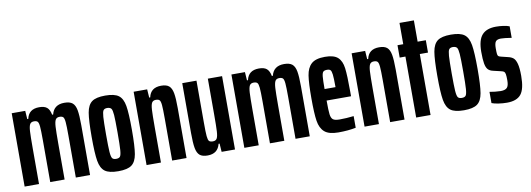

<svg xmlns="http://www.w3.org/2000/svg" viewBox="-54 -982 3636 1315"><g transform="rotate(-10 1764.0 -325.0)"><path d="M32 -510H126L130 -452H137Q151 -518 224 -518Q260 -518 278 -503Q296 -488 303 -452H310Q326 -518 399 -518Q437 -518 455.5 -502.5Q474 -487 480.5 -451.5Q487 -416 487 -347V0H388V-291Q388 -359 385.5 -386Q383 -413 375.5 -421Q368 -429 350 -429Q330 -429 322 -415Q314 -401 312 -366.5Q310 -332 310 -248V0H210V-291Q210 -359 207.5 -386Q205 -413 197.5 -421Q190 -429 172 -429Q152 -429 144 -415Q136 -401 134 -366.5Q132 -332 132 -248V0H32Z M543 -255Q543 -370 552 -422.5Q561 -475 590 -496.5Q619 -518 683 -518Q747 -518 776 -496.5Q805 -475 814 -422.5Q823 -370 823 -255Q823 -140 814 -87.5Q805 -35 776 -13.5Q747 8 683 8Q619 8 590 -13.5Q561 -35 552 -87.5Q543 -140 543 -255ZM723 -255Q723 -342 720.5 -376Q718 -410 710.5 -420.5Q703 -431 683 -432Q663 -432 655.5 -421.5Q648 -411 645.5 -376.5Q643 -342 643 -255Q643 -168 645.5 -133.5Q648 -99 655.5 -88.5Q663 -78 683 -78Q703 -78 710.5 -88.5Q718 -99 720.5 -133.5Q723 -168 723 -255Z M880 -510H974L978 -452H985Q999 -518 1072 -518Q1109 -518 1127 -502.5Q1145 -487 1151.5 -451.5Q1158 -416 1158 -347V0H1058V-291Q1058 -359 1055.5 -386Q1053 -413 1045.5 -421Q1038 -429 1020 -429Q1000 -429 992 -415Q984 -401 982 -366.5Q980 -332 980 -248V0H880Z M1218 -163V-510H1317V-219Q1317 -151 1319.5 -124Q1322 -97 1329.5 -89Q1337 -81 1356 -81Q1376 -81 1384 -95Q1392 -109 1394 -143.5Q1396 -178 1396 -262V-510H1495V0H1402L1398 -58H1391Q1375 8 1304 8Q1267 8 1249 -7.5Q1231 -23 1224.5 -58.5Q1218 -94 1218 -163Z M1560 -510H1654L1658 -452H1665Q1679 -518 1752 -518Q1788 -518 1806 -503Q1824 -488 1831 -452H1838Q1854 -518 1927 -518Q1965 -518 1983.5 -502.5Q2002 -487 2008.5 -451.5Q2015 -416 2015 -347V0H1916V-291Q1916 -359 1913.5 -386Q1911 -413 1903.5 -421Q1896 -429 1878 -429Q1858 -429 1850 -415Q1842 -401 1840 -366.5Q1838 -332 1838 -248V0H1738V-291Q1738 -359 1735.5 -386Q1733 -413 1725.5 -421Q1718 -429 1700 -429Q1680 -429 1672 -415Q1664 -401 1662 -366.5Q1660 -332 1660 -248V0H1560Z M2341 -221H2171Q2171 -152 2174.5 -125Q2178 -98 2191 -88Q2204 -78 2237 -78Q2257 -78 2284.5 -79.5Q2312 -81 2335 -84V-3Q2282 8 2213 8Q2147 8 2117 -18.5Q2087 -45 2079 -97Q2071 -149 2071 -254Q2071 -359 2079 -411.5Q2087 -464 2116.5 -491Q2146 -518 2211 -518Q2273 -518 2300.5 -493Q2328 -468 2334.5 -417Q2341 -366 2341 -254ZM2171 -301H2247V-308Q2247 -364 2244 -388.5Q2241 -413 2234 -420.5Q2227 -428 2210 -428Q2192 -428 2184 -420.5Q2176 -413 2173.5 -387.5Q2171 -362 2171 -301Z M2396 -510H2490L2494 -452H2501Q2515 -518 2588 -518Q2625 -518 2643 -502.5Q2661 -487 2667.5 -451.5Q2674 -416 2674 -347V0H2574V-291Q2574 -359 2571.5 -386Q2569 -413 2561.5 -421Q2554 -429 2536 -429Q2516 -429 2508 -415Q2500 -401 2498 -366.5Q2496 -332 2496 -248V0H2396Z M2755 0V-424H2715V-510H2755V-658H2855V-510H2912V-424H2855V0Z M2947 -255Q2947 -370 2956 -422.5Q2965 -475 2994 -496.5Q3023 -518 3087 -518Q3151 -518 3180 -496.5Q3209 -475 3218 -422.5Q3227 -370 3227 -255Q3227 -140 3218 -87.5Q3209 -35 3180 -13.5Q3151 8 3087 8Q3023 8 2994 -13.5Q2965 -35 2956 -87.5Q2947 -140 2947 -255ZM3127 -255Q3127 -342 3124.5 -376Q3122 -410 3114.5 -420.5Q3107 -431 3087 -432Q3067 -432 3059.5 -421.5Q3052 -411 3049.5 -376.5Q3047 -342 3047 -255Q3047 -168 3049.5 -133.5Q3052 -99 3059.5 -88.5Q3067 -78 3087 -78Q3107 -78 3114.5 -88.5Q3122 -99 3124.5 -133.5Q3127 -168 3127 -255Z M3280 -8V-86Q3295 -83 3318 -80.5Q3341 -78 3357 -78Q3388 -78 3401 -91.5Q3414 -105 3414 -142Q3414 -172 3411.5 -185.5Q3409 -199 3403 -203.5Q3397 -208 3384 -211L3329 -224Q3306 -229 3294 -242.5Q3282 -256 3277 -284.5Q3272 -313 3272 -365Q3272 -447 3303.5 -482.5Q3335 -518 3401 -518Q3425 -518 3451 -514.5Q3477 -511 3494 -504V-424Q3443 -432 3420 -432Q3394 -432 3384 -419.5Q3374 -407 3374 -372Q3374 -344 3375.5 -332.5Q3377 -321 3382 -317Q3387 -313 3399 -310L3448 -298Q3470 -293 3483.5 -281.5Q3497 -270 3505 -240.5Q3513 -211 3513 -156Q3513 -65 3483.5 -28.5Q3454 8 3386 8Q3357 8 3327 3.5Q3297 -1 3280 -8Z"/></g></svg>

Font: Saira Ultra Condensed
Style: Bold
Weight: 700
Width: 1
Designer: Hector Gatti with collaboration of the Omnibus-Type team
Foundry: Omnibus-Type
Version: Version 1.001; ttfautohint (v1.8)